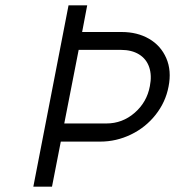

<svg xmlns="http://www.w3.org/2000/svg" viewBox="-20 -700 656 720"><path d="M237 -680H307L288 -580H436Q495 -580 539 -554.5Q583 -529 603.5 -482Q624 -435 612 -375Q601 -317 563.5 -269.5Q526 -222 471 -195.5Q416 -169 356 -169H208L175 0H105ZM542 -377Q550 -417 539.5 -448Q529 -479 501.5 -496Q474 -513 433 -513H275L221 -237H379Q439 -237 485 -277Q531 -317 542 -377Z"/></svg>

Font: Teachers[wght] Italic
Style: Regular
Weight: 400
Designer: Alfredo Marco Pradil & Chank Diesel
Version: Version 1.000;Glyphs 3.1.2 (3151)